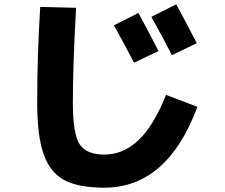

<svg xmlns="http://www.w3.org/2000/svg" viewBox="-20 -810 1040 888"><path d="M713 -574 600 -520Q560 -597 507 -693L620 -750Q665 -668 713 -574ZM890 -610 775 -555Q733 -638 680 -732L795 -790Q859 -672 890 -610ZM166 -778 332 -774Q317 -517 317 -335Q317 -190 348.5 -142.5Q380 -95 462 -95Q549 -95 619 -160Q689 -225 748 -371L893 -316Q754 58 462 58Q343 58 277.5 23Q212 -12 182 -96.5Q152 -181 152 -335Q152 -554 166 -778Z"/></svg>

Font: M PLUS 1p ExtraBold
Style: Regular
Weight: 800
Version: Version 1.062